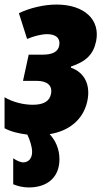

<svg xmlns="http://www.w3.org/2000/svg" viewBox="-20 -583 455 843"><path d="M107 240C184 240 241 199 241 116C241 70 223 33 198 6C284 -8 345 -58 363 -137C379 -209 352 -265 291 -286L292 -291C358 -313 390 -344 402 -402C421 -496 351 -563 228 -563C173 -563 110 -548 63 -525L99 -412C130 -425 163 -433 187 -433C227 -433 246 -414 240 -383C235 -356 211 -343 167 -343H106L81 -228H141C188 -228 211 -207 204 -171C198 -139 172 -123 124 -123C84 -123 37 -134 0 -156V-20C25 -6 60 3 100 8C111 31 121 61 121 84C121 112 106 130 81 130C71 130 52 122 38 112V226C60 235 82 240 107 240Z"/></svg>

Font: Noto Sans ExtraCondensed Black
Style: Italic
Weight: 900
Width: 2
Italic angle: -12°
Designer: Monotype Design Team
Foundry: Monotype Imaging Inc.
Version: Version 2.013